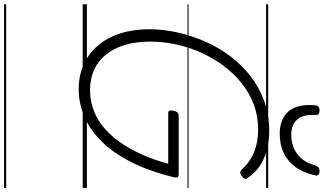

<svg xmlns="http://www.w3.org/2000/svg" viewBox="-334 -836 1545 916"><g transform="rotate(90 438.0 -377.5)"><path d="M405 19Q340 19 287.5 -4.5Q235 -28 197 -72.5Q159 -117 139 -179Q119 -241 119 -318Q119 -384 134 -451Q149 -518 177 -582.5Q205 -647 246.5 -702.5Q288 -758 342 -800Q396 -842 461.5 -866Q527 -890 603 -890Q652 -890 694 -879Q736 -868 770 -845.5Q804 -823 828 -788Q835 -779 831.5 -771.5Q828 -764 817 -757Q807 -751 800 -752Q793 -753 783 -764Q760 -789 732.5 -804.5Q705 -820 671 -828.5Q637 -837 597 -837Q533 -837 477.5 -816Q422 -795 375 -757Q328 -719 291.5 -669.5Q255 -620 229.5 -562.5Q204 -505 191 -444Q178 -383 178 -322Q178 -254 194 -201Q210 -148 240 -111Q270 -74 312.5 -54.5Q355 -35 409 -35Q454 -35 496.5 -49Q539 -63 577.5 -92.5Q616 -122 649.5 -166.5Q683 -211 711.5 -271.5Q740 -332 761 -408H520Q509 -408 507 -415Q505 -422 508 -433Q511 -447 516.5 -452.5Q522 -458 533 -458H809Q821 -458 824.5 -453Q828 -448 825 -435Q796 -316 752 -230Q708 -144 653 -89Q598 -34 535 -7.5Q472 19 405 19ZM618 -940Q547 -940 510.5 -982.5Q474 -1025 482 -1110Q483 -1120 489 -1125Q495 -1130 507 -1130Q518 -1130 523.5 -1125Q529 -1120 528 -1110Q525 -1051 550 -1023Q575 -995 622 -995Q677 -995 715.5 -1024.5Q754 -1054 768 -1109Q772 -1120 778 -1125Q784 -1130 795 -1130Q807 -1130 813 -1124.5Q819 -1119 816 -1108Q803 -1051 775 -1013.5Q747 -976 707.5 -958Q668 -940 618 -940ZM0 365H876V375H0ZM0 -20H876V0H0ZM0 -505H876V-500H0ZM0 -885H876V-875H0Z"/></g></svg>

Font: Playwrite IS Guides
Style: Regular
Weight: 400
Designer: Veronika Burian, José Scaglione
Foundry: TypeTogether
Version: Version 1.003